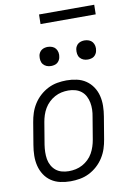

<svg xmlns="http://www.w3.org/2000/svg" viewBox="-98 -961 697 1028"><g transform="rotate(-10 250.0 -446.5)"><path d="M201 8Q173 8 145.5 2Q118 -4 96 -19Q74 -34 59.5 -56.5Q45 -79 38.5 -105.5Q32 -132 32.5 -160.5Q33 -189 38 -218L58 -338Q62 -363 70 -387.5Q78 -412 92.5 -435Q107 -458 127.5 -476.5Q148 -495 172 -507Q196 -519 221.5 -523.5Q247 -528 272 -528Q300 -528 327.5 -522Q355 -516 377 -501Q399 -486 414 -463.5Q429 -441 435.5 -414.5Q442 -388 441.5 -359.5Q441 -331 436 -302L416 -182Q412 -157 404 -132.5Q396 -108 381.5 -85Q367 -62 346.5 -43.5Q326 -25 302 -13Q278 -1 252 3.5Q226 8 201 8ZM201 -47Q220 -47 239 -51Q258 -55 275.5 -64.5Q293 -74 307.5 -88Q322 -102 331.5 -119Q341 -136 347 -154.5Q353 -173 356 -191L376 -311Q380 -331 380.5 -350.5Q381 -370 377.5 -388.5Q374 -407 365.5 -423.5Q357 -440 342.5 -451.5Q328 -463 309.5 -468Q291 -473 272 -473Q253 -473 234.5 -469Q216 -465 198.5 -455.5Q181 -446 166.5 -432Q152 -418 142 -401Q132 -384 126 -365.5Q120 -347 117 -329L97 -209Q94 -189 93.5 -169.5Q93 -150 96 -131.5Q99 -113 108 -96.5Q117 -80 131 -68.5Q145 -57 163.5 -52Q182 -47 201 -47ZM405 -618Q392 -618 381 -622.5Q370 -627 362.5 -636Q355 -645 353 -657.5Q351 -670 353 -683Q354 -691 359 -699.5Q364 -708 371.5 -713Q379 -718 387.5 -720Q396 -722 404 -722Q417 -722 428.5 -717.5Q440 -713 447 -704Q454 -695 456.5 -682.5Q459 -670 456 -657Q455 -649 450 -640.5Q445 -632 438 -627Q431 -622 422 -620Q413 -618 405 -618ZM205 -618Q192 -618 181 -622.5Q170 -627 162.5 -636Q155 -645 153 -657.5Q151 -670 153 -683Q154 -691 159 -699.5Q164 -708 171.5 -713Q179 -718 187.5 -720Q196 -722 204 -722Q217 -722 228.5 -717.5Q240 -713 247 -704Q254 -695 256.5 -682.5Q259 -670 256 -657Q255 -649 250 -640.5Q245 -632 238 -627Q231 -622 222 -620Q213 -618 205 -618ZM188 -849 189 -901H489L488 -849Z"/></g></svg>

Font: Iosevka Term Curly Light
Style: Italic
Weight: 300
Italic angle: -9°
Designer: Belleve Invis
Foundry: Belleve Invis
Version: Version 32.3.0